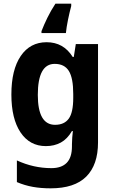

<svg xmlns="http://www.w3.org/2000/svg" viewBox="-20 -786 624 1046"><path d="M368 -753Q359 -720 350.5 -678.5Q342 -637 339 -606H206V-616Q219 -650 238 -689Q257 -728 282 -766H368ZM234 -556Q326 -556 376 -476H382L393 -546H514V-10Q514 112 450 176Q386 240 256 240Q203 240 158.5 232Q114 224 72 206V88Q163 130 260 130Q315 130 343.5 101Q372 72 372 11V0Q372 -16 373.5 -36Q375 -56 377 -72H372Q347 -29 311.5 -9.5Q276 10 230 10Q142 10 92 -64.5Q42 -139 42 -271Q42 -406 93 -481Q144 -556 234 -556ZM278 -438Q186 -438 186 -269Q186 -106 280 -106Q330 -106 354.5 -139.5Q379 -173 379 -253V-274Q379 -361 355 -399.5Q331 -438 278 -438Z"/></svg>

Font: Noto Sans SemiCondensed
Style: Bold
Weight: 700
Width: 4
Designer: Monotype Design Team
Foundry: Monotype Imaging Inc.
Version: Version 2.013; ttfautohint (v1.8.4.7-5d5b)